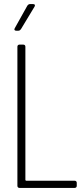

<svg xmlns="http://www.w3.org/2000/svg" viewBox="-20 -918 410 938"><path d="M59 -768H70C75 -768 79 -771 82 -775L149 -886C153 -893 150 -898 142 -898H126C121 -898 117 -895 114 -891L52 -780C48 -773 51 -768 59 -768ZM75 0H345C351 0 355 -4 355 -10V-25C355 -31 351 -35 345 -35H108C106 -35 104 -37 104 -39V-690C104 -696 100 -700 94 -700H75C69 -700 65 -696 65 -690V-10C65 -4 69 0 75 0Z"/></svg>

Font: Barlow Condensed ExtraLight
Style: Regular
Weight: 275
Width: 3
Designer: Jeremy Tribby
Foundry: Tribby Type
Version: Version 1.422;hotconv 1.0.109;makeotfexe 2.5.65596